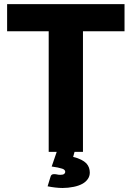

<svg xmlns="http://www.w3.org/2000/svg" viewBox="-20 -749 649 947"><path d="M389.2 0H347.7L340.8 24.9Q363.8 30.3 380.9 39.1Q395.5 46.4 405.8 56.6Q415 66.9 418.9 78.1Q422.9 89.8 422.9 102.1Q422.9 119.6 413.6 133.3Q403.3 148.4 386.2 157.7Q368.2 167.5 344.2 172.4Q315.9 178.2 289.1 178.2Q271 178.2 251.5 175.8Q233.9 173.8 214.8 169.9L229 123.5Q231.9 109.9 246.1 109.9Q253.9 109.9 260.7 111.3Q266.6 113.3 277.8 113.3Q291 113.3 296.4 108.9Q301.8 104.5 301.8 99.1Q301.8 87.9 287.1 83Q268.1 76.7 234.9 72.3L259.8 0H220.2V-594.7H15.1V-728.5H594.2V-594.7H389.2Z"/></svg>

Font: Lato-ExtraBold
Style: Regular
Weight: 500
Designer: Lukasz Dziedzic with Adam Twardoch and Botio Nikoltchev
Foundry: tyPoland Lukasz Dziedzic
Version: ""